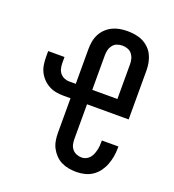

<svg xmlns="http://www.w3.org/2000/svg" viewBox="-136 -849 872 962"><g transform="rotate(20 300.0 -367.5)"><path d="M379 8Q359 8 338.5 4.5Q318 1 299.5 -8Q281 -17 266.5 -32Q252 -47 242.5 -65Q233 -83 229.5 -103.5Q226 -124 226 -144V-329H190Q169 -329 149 -332.5Q129 -336 111 -345.5Q93 -355 78.5 -370Q64 -385 55 -403Q46 -421 43 -441.5Q40 -462 40 -482V-513H127V-482Q127 -468 130 -454Q133 -440 141.5 -429Q150 -418 163 -412Q176 -406 190 -406H226V-591Q226 -611 229.5 -631.5Q233 -652 242.5 -670.5Q252 -689 267 -703.5Q282 -718 300.5 -727Q319 -736 339.5 -739.5Q360 -743 381 -743Q401 -743 422 -739.5Q443 -736 461.5 -727Q480 -718 495 -703.5Q510 -689 519 -670.5Q528 -652 532 -631.5Q536 -611 536 -591V-329H314V-144Q314 -130 317 -116Q320 -102 329 -91Q338 -80 351.5 -74.5Q365 -69 379 -69Q391 -69 402 -74Q413 -79 421 -88Q429 -97 433.5 -108Q438 -119 441 -130.5Q444 -142 445 -154Q446 -166 446 -178V-184H534V-174Q534 -151 530 -129Q526 -107 518 -86Q510 -65 496.5 -46.5Q483 -28 464.5 -15.5Q446 -3 424 2.5Q402 8 379 8ZM314 -406H448V-591Q448 -605 444.5 -619Q441 -633 432 -644.5Q423 -656 409 -661Q395 -666 381 -666Q366 -666 352.5 -661Q339 -656 330 -644.5Q321 -633 317.5 -619Q314 -605 314 -591Z"/></g></svg>

Font: Iosevka HT Medium Extended
Style: Regular
Weight: 500
Width: 7
Monospace: yes
Designer: Belleve Invis
Foundry: Belleve Invis
Version: Version 32.3.0; ttfautohint (v1.8.4)